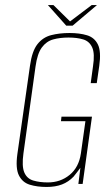

<svg xmlns="http://www.w3.org/2000/svg" viewBox="-20 -730 446 762"><path d="M165 12Q127 12 98 3Q69 -6 55 -34Q41 -62 49 -119L99 -469Q107 -527 128.5 -554.5Q150 -582 183 -590.5Q216 -599 256 -599Q296 -599 325.5 -590Q355 -581 368.5 -553.5Q382 -526 374 -469L364 -400H340L349 -466Q357 -517 346 -541.5Q335 -566 310.5 -573.5Q286 -581 252 -581Q218 -581 191 -573.5Q164 -566 146 -541.5Q128 -517 121 -466L73 -121Q66 -70 76.5 -45.5Q87 -21 112 -13.5Q137 -6 170 -6Q220 -6 256.5 -36Q293 -66 301 -121L319 -249H222L224 -267H345L308 0H291L299 -64Q292 -55 285 -45.5Q278 -36 272 -29Q252 -8 226 2Q200 12 165 12ZM243 -628 170 -710H192L258 -645L344 -710H365L268 -628Z"/></svg>

Font: Alumni Sans SC Thin
Style: Italic
Weight: 100
Italic angle: -8°
Designer: Robert E. Leuschke
Foundry: Robert E. Leuschke
Version: Version 1.016